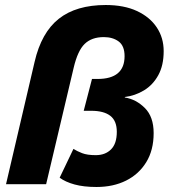

<svg xmlns="http://www.w3.org/2000/svg" viewBox="-20 -735 673 766"><path d="M365 11Q314 11 277.5 1Q241 -9 218 -26L273 -141Q287 -132 307.5 -124Q328 -116 362 -116Q400 -116 423 -139Q446 -162 446 -209Q446 -253 420 -273Q394 -293 344 -293H314L347 -420H369Q477 -420 477 -511Q477 -552 453.5 -569.5Q430 -587 394 -587Q346 -587 318 -560Q290 -533 274 -465L164 0H4L118 -488Q145 -605 214.5 -660Q284 -715 402 -715Q475 -715 526.5 -691Q578 -667 605.5 -625.5Q633 -584 633 -531Q633 -474 611.5 -435Q590 -396 554.5 -374.5Q519 -353 478 -348V-346Q523 -339 558 -304Q593 -269 593 -204Q593 -136 563.5 -88Q534 -40 483 -14.5Q432 11 365 11Z"/></svg>

Font: Prodigy Sans
Style: Bold Italic
Weight: 700
Italic angle: -13°
Designer: Wei Huang
Foundry: Wei Huang
Version: Version 1.003; ttfautohint (v1.8.3)